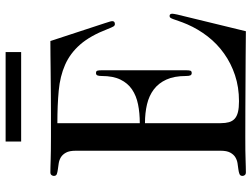

<svg xmlns="http://www.w3.org/2000/svg" viewBox="-124 -752 878 670"><g transform="rotate(-90 315.0 -417.0)"><path d="M124 -591.8Q124 -613.8 117.4 -625.7Q110.8 -637.7 101.1 -643.6Q91.3 -649.4 80.1 -651.1Q68.8 -652.8 59.1 -654.1Q49.3 -655.3 42.7 -657.7Q36.1 -660.2 36.1 -668Q36.1 -672.4 39.1 -676.3Q42 -680.2 48.8 -680.2Q58.1 -680.2 67.9 -679.9Q77.6 -679.7 91.6 -679.2Q105.5 -678.7 124.8 -678.5Q144 -678.2 171.9 -678.2Q218.3 -678.2 253.4 -678.2Q288.6 -678.2 316.7 -678.5Q344.7 -678.7 367.9 -679Q391.1 -679.2 412.8 -679.4Q434.6 -679.7 457 -679.9Q479.5 -680.2 506.8 -680.2L568.8 -491.2Q572.8 -478.5 574.5 -473.1Q576.2 -467.8 576.2 -463.9Q576.2 -460 573.7 -457.5Q571.3 -455.1 565.9 -455.1Q560.5 -455.1 557.4 -460.7Q554.2 -466.3 548.8 -480Q525.4 -541 494.6 -576.2Q463.9 -611.3 423.8 -628.9Q383.8 -646.5 333.5 -651.1Q283.2 -655.8 220.2 -655.8V-368.2Q255.9 -368.2 285.9 -374.3Q315.9 -380.4 337.9 -395.3Q359.9 -410.2 372.3 -435.8Q384.8 -461.4 384.8 -501Q384.8 -511.7 387 -516.4Q389.2 -521 395 -521Q401.9 -521 403.3 -516.4Q404.8 -511.7 404.8 -501V-207Q404.8 -196.3 403.3 -191.7Q401.9 -187 395 -187Q389.2 -187 387 -191.7Q384.8 -196.3 384.8 -207Q384.8 -248 372.3 -275.4Q359.9 -302.7 337.9 -319.3Q315.9 -335.9 285.9 -343Q255.9 -350.1 220.2 -350.1V-85.9Q220.2 -69.3 223.6 -57.1Q227.1 -44.9 235.6 -37.1Q244.1 -29.3 259 -25.6Q273.9 -22 296.9 -22Q345.7 -22 387.5 -35.9Q429.2 -49.8 463.1 -74Q497.1 -98.1 522.7 -131.1Q548.3 -164.1 564.9 -202.1Q572.8 -220.7 576.7 -232.7Q580.6 -244.6 583.3 -251.5Q585.9 -258.3 587.9 -261.2Q589.8 -264.2 594.2 -264.2Q602.1 -264.2 602.1 -254.9Q602.1 -251 599.4 -238Q596.7 -225.1 592.8 -210.9L541 2Q495.1 1.5 450.2 1.2Q405.3 1 359.9 0.7Q314.5 0.5 267.8 0.2Q221.2 0 171.9 0Q144 0 124.8 0.2Q105.5 0.5 91.6 1Q77.6 1.5 67.9 1.7Q58.1 2 48.8 2Q42 2 39.1 -1.7Q36.1 -5.4 36.1 -9.8Q36.1 -17.6 42.7 -20.3Q49.3 -22.9 59.1 -24.2Q68.8 -25.4 80.1 -27.1Q91.3 -28.8 101.1 -34.7Q110.8 -40.5 117.4 -52.5Q124 -64.5 124 -85.9ZM468.3 -782.2H156.2V-836.4H468.3Z"/></g></svg>

Font: XB Zar
Style: Regular
Weight: 400
Designer: Behnam
Foundry: Irmug
Version: Version 8.005 2009